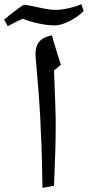

<svg xmlns="http://www.w3.org/2000/svg" viewBox="-72 -901 426 931"><path d="M190 -559Q198 -356 198 -322V-278Q198 -190 190 0L134 10Q132 -153 126 -261L124 -314Q118 -436 101 -622L100 -639Q100 -677 119 -699.5Q138 -722 180 -730Q192 -684 202 -654L223 -587ZM195 -778Q124 -778 38 -810Q-2 -792 -34 -774L-52 -806Q36 -878 46 -878Q56 -878 112 -865.5Q168 -853 197 -853Q226 -853 263 -861.5Q300 -870 322 -881L334 -848Q307 -820 266 -799Q225 -778 195 -778Z"/></svg>

Font: Autonym
Style: Regular
Weight: 500
Version: Version 1.0.20131126